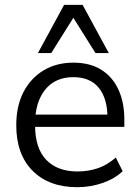

<svg xmlns="http://www.w3.org/2000/svg" viewBox="-20 -773 584 802"><path d="M302.5 8.9Q184.5 8.9 116.2 -59.7Q47.9 -128.4 47.9 -249.9Q47.9 -329.4 77.8 -387.9Q107.8 -446.3 161.7 -478.8Q215.6 -511.3 286.4 -511.3Q355.2 -511.3 402.3 -482.1Q449.5 -453 474.4 -399.4Q499.4 -345.8 499.4 -272.9V-243.1H109.7V-294.2H445.9L428.9 -280.8Q428.9 -361.4 392.8 -406Q356.7 -450.7 286.3 -450.7Q210.6 -450.7 168.6 -398.3Q126.6 -345.8 126.6 -257.2V-248.5Q126.6 -153.7 173.2 -105.3Q219.8 -56.8 303.9 -56.8Q349 -56.8 388.3 -70.2Q427.7 -83.6 463.8 -114.9L492.3 -57.9Q459 -26.2 408.5 -8.7Q357.9 8.9 302.5 8.9ZM138.4 -551.3 247.8 -752.8H325L434.4 -551.3H378.8L286.4 -698.7L194 -551.3Z"/></svg>

Font: Mulish ExtraLight
Style: Regular
Weight: 200
Designer: Vernon Adams
Foundry: Vernon Adams
Version: Version 3.603